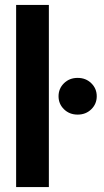

<svg xmlns="http://www.w3.org/2000/svg" viewBox="-20 -754 420 774"><path d="M45 -734H177V0H45ZM216 -366Q216 -397 238 -418.5Q260 -440 293 -440Q326 -440 348 -418.5Q370 -397 370 -366Q370 -335 348 -313.5Q326 -292 293 -292Q260 -292 238 -313.5Q216 -335 216 -366Z"/></svg>

Font: Niramit
Style: Bold
Weight: 700
Designer: Katatrad Aksorn Co.,Ltd.
Foundry: Cadson Demak Co.,Ltd.
Version: Version 1.001; ttfautohint (v1.6)